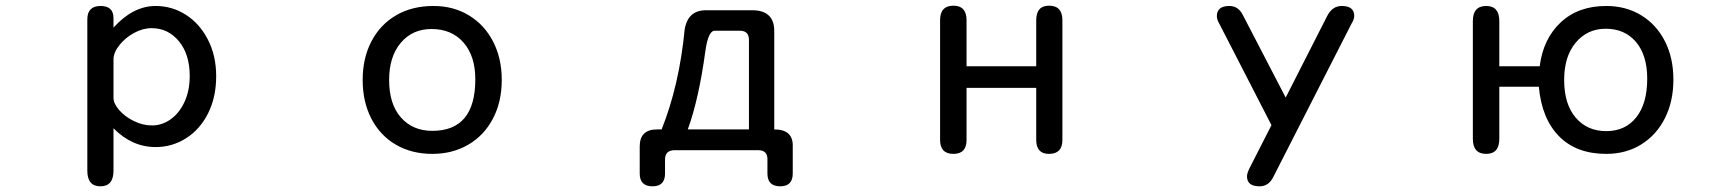

<svg xmlns="http://www.w3.org/2000/svg" viewBox="-20 -520 6040 675"><path d="M527 -499Q585 -499 633.5 -468Q682 -437 711 -380.5Q740 -324 740 -252Q740 -179 712 -122.5Q684 -66 635 -34.5Q586 -3 527 -3Q444 -3 379 -69V80Q379 135 333 135Q287 135 287 80V-452Q287 -499 334 -499Q379 -499 379 -456V-423Q448 -499 527 -499ZM514 -79Q550 -79 580.5 -101Q611 -123 629 -162.5Q647 -202 647 -253Q647 -329 609 -375Q571 -421 513 -421Q482 -421 451 -404Q420 -387 399.5 -361Q379 -335 379 -311V-176Q379 -156 399 -133Q419 -110 450.5 -94.5Q482 -79 514 -79Z M1744 -239Q1744 -162 1713 -103Q1682 -44 1626.5 -11.5Q1571 21 1500 21Q1427 21 1371.5 -11.5Q1316 -44 1285.5 -103Q1255 -162 1255 -239Q1255 -316 1286 -375Q1317 -434 1373 -466.5Q1429 -499 1504 -499Q1574 -499 1628.5 -466Q1683 -433 1713.5 -374Q1744 -315 1744 -239ZM1500 -60Q1651 -60 1651 -241Q1651 -323 1609.5 -370.5Q1568 -418 1497 -418Q1430 -418 1389 -369.5Q1348 -321 1348 -239Q1348 -154 1389.5 -107Q1431 -60 1500 -60Z M2387 -416Q2398 -484 2462 -484H2626Q2702 -483 2702 -411V-65Q2769 -65 2767 -5V90Q2767 135 2723 135Q2678 135 2678 90V39Q2678 9 2647 8H2350Q2319 9 2318 39V90Q2318 135 2274 135Q2229 135 2229 90V-5Q2229 -65 2290 -65H2306Q2368 -220 2387 -416ZM2613 -65V-382Q2612 -411 2583 -412H2492Q2470 -411 2460 -342Q2437 -172 2398 -65Z M3623 -287V-449Q3623 -500 3668 -500Q3715 -500 3715 -449V-28Q3715 21 3668 21Q3623 21 3623 -28V-211H3378V-28Q3378 21 3332 21Q3285 21 3285 -28V-449Q3285 -500 3332 -500Q3378 -500 3378 -449V-287Z M4258 -463Q4258 -499 4302 -499Q4334 -499 4350 -466L4500 -177L4646 -464Q4664 -499 4697 -499Q4741 -499 4741 -464Q4741 -452 4731 -436L4457 101Q4441 135 4408 135Q4364 135 4364 100Q4364 89 4373 71L4450 -80L4267 -436Q4258 -451 4258 -463Z M5627 -499Q5696 -499 5749.5 -466.5Q5803 -434 5833 -375.5Q5863 -317 5863 -240Q5863 -164 5833.5 -105Q5804 -46 5750.5 -12.5Q5697 21 5627 21Q5522 21 5461 -41Q5400 -103 5390 -215H5251V-32Q5251 21 5205 21Q5158 21 5158 -32V-446Q5158 -499 5205 -499Q5251 -499 5251 -446V-287H5393Q5405 -383 5466.5 -441Q5528 -499 5627 -499ZM5627 -59Q5694 -59 5732.5 -107.5Q5771 -156 5771 -243Q5771 -326 5731.5 -372.5Q5692 -419 5625 -419Q5561 -419 5520 -370.5Q5479 -322 5479 -239Q5479 -154 5519.5 -106.5Q5560 -59 5627 -59Z"/></svg>

Font: 寒蝉全圆体
Style: Regular
Weight: 400
Designer: Warren2060
      Designed by Motoya company      

      [Varela Round]
      Joe Prince(Latin component); Avraham Cornf
Foundry: ChillType
Version: Version 3.200